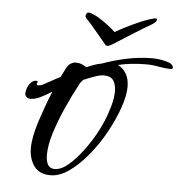

<svg xmlns="http://www.w3.org/2000/svg" viewBox="-44 -600 588 614"><g transform="rotate(5 250.0 -293.5)"><path d="M433 -558Q438 -558 435 -550Q432 -544 418 -536Q412 -533 395 -522.5Q378 -512 358 -499.5Q338 -487 322.5 -477Q307 -467 302 -464Q298 -462 293.5 -459.5Q289 -457 285 -457Q281 -457 278.5 -460Q276 -463 275 -464Q272 -468 258.5 -484Q245 -500 231.5 -516Q218 -532 213 -536Q205 -544 208 -550Q211 -558 216 -558Q223 -558 235 -552Q247 -547 268.5 -532Q290 -517 304 -503Q328 -517 360 -532Q392 -547 408 -552Q426 -558 433 -558ZM140 -29Q104 -29 87 -52.5Q70 -76 70 -110Q70 -146 87 -198Q104 -250 123 -296Q106 -285 88 -276Q70 -267 56 -267Q46 -267 41.5 -272Q37 -277 37 -283Q37 -288 40 -298Q43 -308 50.5 -317Q58 -326 69 -326Q73 -326 73 -323Q73 -322 72.5 -321.5Q72 -321 72 -320Q71 -318 71 -316Q71 -312 76 -312Q79 -312 83.5 -313Q88 -314 93 -317Q103 -322 116 -329.5Q129 -337 145 -345L160 -375Q166 -386 174 -390.5Q182 -395 189 -395Q200 -395 208.5 -391.5Q217 -388 224 -383Q235 -388 247.5 -392.5Q260 -397 272 -399Q310 -413 351 -421.5Q392 -430 432 -430Q454 -430 477 -424Q500 -418 500 -405Q500 -401 492 -401Q476 -401 455.5 -405Q435 -409 415 -409Q390 -409 367 -406.5Q344 -404 324 -399Q340 -392 350.5 -375Q361 -358 361 -332Q361 -304 347.5 -265Q334 -226 311.5 -185Q289 -144 260 -108.5Q231 -73 200 -51Q169 -29 140 -29ZM151 -50Q172 -50 194.5 -69Q217 -88 239 -117Q261 -146 278 -177Q286 -191 296.5 -215Q307 -239 314.5 -266Q322 -293 322 -315Q322 -335 313.5 -348.5Q305 -362 282 -362Q271 -362 254 -356Q237 -350 218 -342Q214 -338 210.5 -333.5Q207 -329 205 -324Q186 -289 167 -246.5Q148 -204 135.5 -164Q123 -124 123 -94Q123 -50 151 -50Z"/></g></svg>

Font: Comforter
Style: Regular
Weight: 400
Designer: Robert E. Leuschke
Foundry: Robert E. Leuschke
Version: Version 1.013; ttfautohint (v1.8.3)